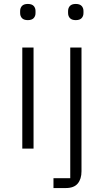

<svg xmlns="http://www.w3.org/2000/svg" viewBox="-20 -753 526 973"><path d="M121 -651Q101 -651 91.5 -661Q82 -671 82 -687V-697Q82 -713 91.5 -723Q101 -733 121 -733Q141 -733 150.5 -723Q160 -713 160 -697V-687Q160 -671 150.5 -661Q141 -651 121 -651ZM93 -512H150V0H93ZM336 -512H393V115Q393 154 374 177Q355 200 313 200H251V150H336ZM364 -651Q344 -651 334.5 -661Q325 -671 325 -687V-697Q325 -713 334.5 -723Q344 -733 364 -733Q384 -733 393.5 -723Q403 -713 403 -697V-687Q403 -671 393.5 -661Q384 -651 364 -651Z"/></svg>

Font: IBM Plex Sans Thai Looped Light
Style: Regular
Weight: 300
Designer: Mike Abbink, Paul van der Laan, Pieter van Rosmalen, Ben Mitchell, Mark Frömberg
Foundry: Bold Monday
Version: Version 1.1